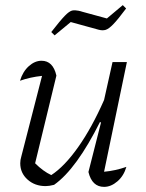

<svg xmlns="http://www.w3.org/2000/svg" viewBox="-20 -723 569 749"><path d="M325 -52 374 -245 370 -247Q325 -157 280 -95Q235 -33 191 -2Q172 3 158 3Q116 3 87.5 -22.5Q59 -48 59 -86Q59 -99 63 -112L144 -427Q97 -422 58 -408Q69 -444 92.5 -465Q116 -486 142 -486Q187 -486 200 -428L117 -86Q148 -55 180 -40Q231 -73 284.5 -148.5Q338 -224 386 -333L419 -481H475L386 -53Q430 -57 473 -72Q463 -37 438 -15.5Q413 6 386 6Q339 6 325 -52ZM193 -585 180 -598Q215 -643 233 -661.5Q251 -680 262 -682Q273 -684 287 -681L397 -651L459 -703L472 -690Q440 -647 422 -628.5Q404 -610 392 -606.5Q380 -603 365 -607L256 -637Z"/></svg>

Font: Piazzolla Light
Style: Italic
Weight: 300
Italic angle: -11.3°
Designer: Juan Pablo del Peral
Foundry: Huerta Tipografica
Version: Version 1.330